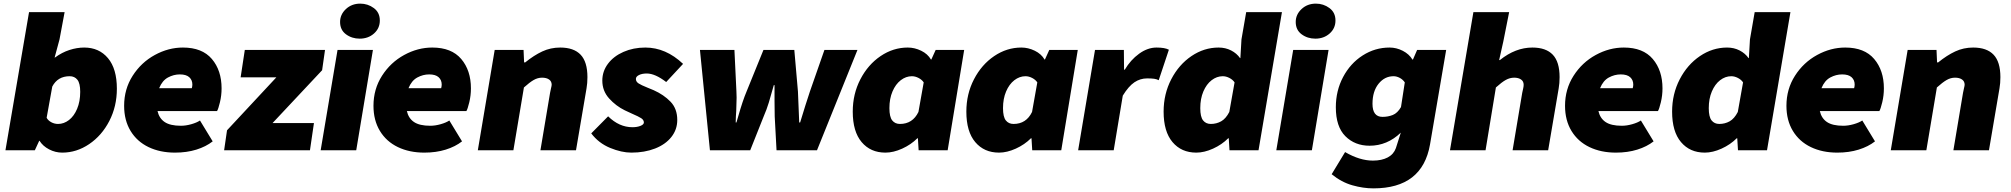

<svg xmlns="http://www.w3.org/2000/svg" viewBox="-20 -828 11079 1058"><path d="M198 -52H196L172 0H10L140 -761H336L308 -611L281 -511H283Q321 -539 362.5 -552.5Q404 -566 444 -566Q526 -566 575 -507.5Q624 -449 624 -339Q624 -242 582.5 -161.5Q541 -81 471.5 -34Q402 13 323 13Q285 13 250.5 -5Q216 -23 198 -52ZM422 -322Q422 -369 406.5 -388.5Q391 -408 364 -408Q298 -408 268 -351L237 -179Q245 -164 262.5 -154.5Q280 -145 300 -145Q332 -145 360 -166.5Q388 -188 405 -228.5Q422 -269 422 -322Z M664 -245Q664 -337 711 -410.5Q758 -484 833 -525Q908 -566 988 -566Q1094 -566 1147.5 -503Q1201 -440 1201 -341Q1201 -302 1192 -264.5Q1183 -227 1176 -216H848Q857 -176 887.5 -155.5Q918 -135 977 -135Q1004 -135 1034 -143.5Q1064 -152 1082 -164L1152 -49Q1115 -20 1062 -3.5Q1009 13 944 13Q862 13 798.5 -17.5Q735 -48 699.5 -106.5Q664 -165 664 -245ZM1037 -342Q1040 -353 1040 -362Q1040 -387 1023 -402.5Q1006 -418 971 -418Q937 -418 905.5 -401Q874 -384 857 -342Z M1231 -110 1503 -402H1306L1329 -553H1771L1755 -441L1482 -150H1710L1688 0H1215Z M1840 -553H2035L1943 0H1747ZM1854 -707Q1854 -748 1886 -778Q1918 -808 1965 -808Q2007 -808 2040 -783.5Q2073 -759 2073 -715Q2073 -672 2041 -643.5Q2009 -615 1962 -615Q1919 -615 1886.5 -639Q1854 -663 1854 -707Z M2038 -245Q2038 -337 2085 -410.5Q2132 -484 2207 -525Q2282 -566 2362 -566Q2468 -566 2521.5 -503Q2575 -440 2575 -341Q2575 -302 2566 -264.5Q2557 -227 2550 -216H2222Q2231 -176 2261.5 -155.5Q2292 -135 2351 -135Q2378 -135 2408 -143.5Q2438 -152 2456 -164L2526 -49Q2489 -20 2436 -3.5Q2383 13 2318 13Q2236 13 2172.5 -17.5Q2109 -48 2073.5 -106.5Q2038 -165 2038 -245ZM2411 -342Q2414 -353 2414 -362Q2414 -387 2397 -402.5Q2380 -418 2345 -418Q2311 -418 2279.5 -401Q2248 -384 2231 -342Z M2706 -553H2865L2868 -484H2874Q2922 -523 2968 -544.5Q3014 -566 3067 -566Q3142 -566 3179.5 -526.5Q3217 -487 3217 -403Q3217 -369 3212 -341L3154 0H2958L3011 -316L3016 -340Q3020 -356 3020 -361Q3020 -380 3005.5 -390Q2991 -400 2967 -400Q2943 -400 2920.5 -387Q2898 -374 2867 -346L2809 0H2613Z M3238 -93 3331 -187Q3392 -127 3465 -127Q3491 -127 3509.5 -134.5Q3528 -142 3528 -153Q3528 -167 3513.5 -176.5Q3499 -186 3464 -201L3423 -220Q3374 -244 3336.5 -285.5Q3299 -327 3299 -384Q3299 -435 3330 -476.5Q3361 -518 3415.5 -542Q3470 -566 3536 -566Q3649 -566 3744 -476L3651 -376Q3590 -423 3544 -423Q3518 -423 3501 -414.5Q3484 -406 3484 -393Q3484 -378 3498.5 -368.5Q3513 -359 3548 -345L3582 -331Q3638 -306 3675 -267.5Q3712 -229 3712 -167Q3712 -114 3679.5 -73Q3647 -32 3589.5 -9.5Q3532 13 3459 13Q3405 13 3342 -13Q3279 -39 3238 -93Z M3837 -553H4027L4038 -324Q4039 -312 4039 -290Q4039 -266 4037 -218Q4036 -202 4035 -186Q4034 -170 4034 -153H4038L4048 -187Q4072 -272 4094 -324L4187 -553H4357L4377 -324L4380 -251L4384 -153H4389L4418 -247Q4437 -308 4443 -324L4523 -553H4705L4482 0H4259L4249 -186Q4248 -214 4248 -269V-359H4244Q4228 -301 4216.5 -263Q4205 -225 4188 -186L4114 0H3892Z M4679 -213Q4679 -310 4721 -391Q4763 -472 4832.5 -519Q4902 -566 4982 -566Q5020 -566 5056 -548.5Q5092 -531 5110 -500H5112L5136 -553H5293L5202 0H5042L5038 -66H5035Q5000 -31 4951.5 -9Q4903 13 4859 13Q4777 13 4728 -45Q4679 -103 4679 -213ZM5041 -211 5070 -374Q5060 -389 5041.5 -398.5Q5023 -408 5005 -408Q4972 -408 4943.5 -386Q4915 -364 4898 -324Q4881 -284 4881 -232Q4881 -184 4896.5 -164.5Q4912 -145 4939 -145Q5009 -145 5041 -211Z M5305 -213Q5305 -310 5347 -391Q5389 -472 5458.5 -519Q5528 -566 5608 -566Q5646 -566 5682 -548.5Q5718 -531 5736 -500H5738L5762 -553H5919L5828 0H5668L5664 -66H5661Q5626 -31 5577.5 -9Q5529 13 5485 13Q5403 13 5354 -45Q5305 -103 5305 -213ZM5667 -211 5696 -374Q5686 -389 5667.5 -398.5Q5649 -408 5631 -408Q5598 -408 5569.5 -386Q5541 -364 5524 -324Q5507 -284 5507 -232Q5507 -184 5522.5 -164.5Q5538 -145 5565 -145Q5635 -145 5667 -211Z M6014 -553H6173L6174 -444H6178Q6210 -498 6257 -532Q6304 -566 6353 -566Q6399 -566 6421 -554L6365 -386Q6354 -392 6339.5 -394Q6325 -396 6301 -396Q6263 -396 6231 -374.5Q6199 -353 6167 -301L6117 0H5921Z M6392 -213Q6392 -310 6434 -391Q6476 -472 6545.5 -519Q6615 -566 6695 -566Q6733 -566 6764 -550Q6795 -534 6813 -508H6815L6821 -611L6847 -761H7044L6915 0H6755L6751 -66H6748Q6713 -31 6664.5 -9Q6616 13 6572 13Q6490 13 6441 -45Q6392 -103 6392 -213ZM6754 -211 6783 -374Q6773 -389 6754.5 -398.5Q6736 -408 6718 -408Q6685 -408 6656.5 -386Q6628 -364 6611 -324Q6594 -284 6594 -232Q6594 -184 6609.5 -164.5Q6625 -145 6652 -145Q6683 -145 6709 -159.5Q6735 -174 6754 -211Z M7106 -553H7301L7209 0H7013ZM7120 -707Q7120 -748 7152 -778Q7184 -808 7231 -808Q7273 -808 7306 -783.5Q7339 -759 7339 -715Q7339 -672 7307 -643.5Q7275 -615 7228 -615Q7185 -615 7152.5 -639Q7120 -663 7120 -707Z M7318 132 7392 10Q7473 57 7545 57Q7594 57 7627 39.5Q7660 22 7672 -12L7699 -97Q7624 -25 7527 -25Q7446 -25 7393.5 -77.5Q7341 -130 7341 -237Q7341 -328 7381 -403.5Q7421 -479 7489 -522.5Q7557 -566 7637 -566Q7675 -566 7710 -548Q7745 -530 7763 -500H7766L7789 -553H7949L7860 -32Q7818 210 7548 210Q7492 210 7432 193Q7372 176 7318 132ZM7700 -238 7721 -374Q7710 -390 7693 -399Q7676 -408 7659 -408Q7610 -408 7576.5 -366.5Q7543 -325 7543 -256Q7543 -184 7598 -184Q7629 -184 7655 -194.5Q7681 -205 7700 -238Z M8099 -761H8296L8264 -600L8241 -497H8245Q8331 -566 8424 -566Q8499 -566 8536.5 -526.5Q8574 -487 8574 -403Q8574 -369 8569 -341L8511 0H8315L8368 -316Q8372 -336 8373 -339Q8376 -351 8376 -361Q8376 -380 8361.5 -390Q8347 -400 8324 -400Q8300 -400 8277.5 -387.5Q8255 -375 8223 -346L8166 0H7970Z M8604 -245Q8604 -337 8651 -410.5Q8698 -484 8773 -525Q8848 -566 8928 -566Q9034 -566 9087.5 -503Q9141 -440 9141 -341Q9141 -302 9132 -264.5Q9123 -227 9116 -216H8788Q8797 -176 8827.5 -155.5Q8858 -135 8917 -135Q8944 -135 8974 -143.5Q9004 -152 9022 -164L9092 -49Q9055 -20 9002 -3.5Q8949 13 8884 13Q8802 13 8738.5 -17.5Q8675 -48 8639.5 -106.5Q8604 -165 8604 -245ZM8977 -342Q8980 -353 8980 -362Q8980 -387 8963 -402.5Q8946 -418 8911 -418Q8877 -418 8845.5 -401Q8814 -384 8797 -342Z M9194 -213Q9194 -310 9236 -391Q9278 -472 9347.5 -519Q9417 -566 9497 -566Q9535 -566 9566 -550Q9597 -534 9615 -508H9617L9623 -611L9649 -761H9846L9717 0H9557L9553 -66H9550Q9515 -31 9466.5 -9Q9418 13 9374 13Q9292 13 9243 -45Q9194 -103 9194 -213ZM9556 -211 9585 -374Q9575 -389 9556.5 -398.5Q9538 -408 9520 -408Q9487 -408 9458.5 -386Q9430 -364 9413 -324Q9396 -284 9396 -232Q9396 -184 9411.5 -164.5Q9427 -145 9454 -145Q9485 -145 9511 -159.5Q9537 -174 9556 -211Z M9824 -245Q9824 -337 9871 -410.5Q9918 -484 9993 -525Q10068 -566 10148 -566Q10254 -566 10307.5 -503Q10361 -440 10361 -341Q10361 -302 10352 -264.5Q10343 -227 10336 -216H10008Q10017 -176 10047.5 -155.5Q10078 -135 10137 -135Q10164 -135 10194 -143.5Q10224 -152 10242 -164L10312 -49Q10275 -20 10222 -3.5Q10169 13 10104 13Q10022 13 9958.5 -17.5Q9895 -48 9859.5 -106.5Q9824 -165 9824 -245ZM10197 -342Q10200 -353 10200 -362Q10200 -387 10183 -402.5Q10166 -418 10131 -418Q10097 -418 10065.5 -401Q10034 -384 10017 -342Z M10492 -553H10651L10654 -484H10660Q10708 -523 10754 -544.5Q10800 -566 10853 -566Q10928 -566 10965.5 -526.5Q11003 -487 11003 -403Q11003 -369 10998 -341L10940 0H10744L10797 -316L10802 -340Q10806 -356 10806 -361Q10806 -380 10791.5 -390Q10777 -400 10753 -400Q10729 -400 10706.5 -387Q10684 -374 10653 -346L10595 0H10399Z"/></svg>

Font: Nebula Sans Black
Style: Regular
Weight: 900
Italic angle: -9°
Designer: Paul D. Hunt for Adobe (as Source Sans)
Foundry: Nebula Entertainment & Broadcasting LLC
Version: Version 1.010